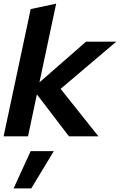

<svg xmlns="http://www.w3.org/2000/svg" viewBox="-22 -750 660 1056"><path d="M-2.2 0 146.8 -700 286.9 -729.9 194.9 -297 451.4 -521H617.7L311.4 -261.3L519.5 0H357.3L180.9 -231L132.1 0ZM52.8 286.2 146.6 81.4H273.8L150 286.2Z"/></svg>

Font: Red Hat Display VF
Style: Italic
Weight: 300
Italic angle: -12°
Designer: Pentagram, MCKL
Foundry: Pentagram, MCKL
Version: Version 1.023